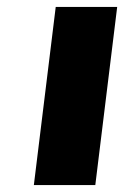

<svg xmlns="http://www.w3.org/2000/svg" viewBox="-20 -533 372 553"><path d="M77.5 0H254.5L317.5 -513H140.5Z"/></svg>

Font: Hussar
Style: BdSuprExtOblOne
Weight: 700
Foundry: Cannot Into Space Fonts
Version: Version 2.00